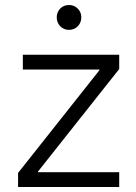

<svg xmlns="http://www.w3.org/2000/svg" viewBox="-20 -745 540 765"><path d="M52 0V-56L376 -465V-468H71V-527H455V-470L131 -61V-59H455V0ZM220 -711Q234 -725 255 -725Q276 -725 290 -710.5Q304 -696 304 -676Q304 -655 290 -640.5Q276 -626 255 -626Q234 -626 220 -640.5Q206 -655 206 -676Q206 -696 220 -711Z"/></svg>

Font: Lopes Sans Light
Style: Regular
Weight: 300
Designer: Gabriel Lam, Diego Maldonado
Foundry: TypeRant, Foresti Design
Version: Version 4.000